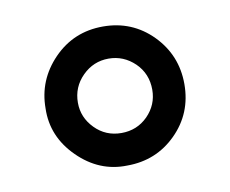

<svg xmlns="http://www.w3.org/2000/svg" viewBox="-48 -782 524 437"><g transform="rotate(-10 214.0 -563.5)"><path d="M53.2 -563Q53.2 -628.4 99.6 -676.3Q146 -724.1 213.9 -724.1Q281.2 -724.1 327.6 -677.2Q374 -629.9 374 -563Q374 -495.1 327.1 -448.7Q280.8 -402.8 213.9 -402.8Q149.4 -400.9 100.3 -449.5Q51.3 -498 53.2 -563ZM127.9 -563Q127.9 -528.8 152.8 -503.4Q177.7 -478 213.9 -478Q250 -478 274.9 -502.9Q299.8 -528.3 299.8 -563Q299.8 -600.1 274.4 -625Q248.5 -649.9 213.9 -649.9Q178.7 -649.9 153.3 -624.5Q127.9 -599.1 127.9 -563Z"/></g></svg>

Font: Open Sans
Style: SemiBold
Weight: 600
Foundry: Ascender Corporation
Version: Version 1.10